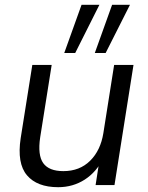

<svg xmlns="http://www.w3.org/2000/svg" viewBox="-20 -774 617 803"><path d="M223.4 8.9Q135.1 8.9 92.8 -40.9Q50.5 -90.7 66.5 -196.2L115.1 -502.3H196.1L148.1 -199.8Q136.9 -125 160.9 -91.6Q184.9 -58.3 245 -58.3Q313.2 -58.3 357 -101.7Q400.7 -145.1 412.3 -217.3L457.3 -502.3H538.3L458.8 0H379.8L397.4 -113.1H412.4Q383.9 -54.8 334.5 -22.9Q285 8.9 223.4 8.9ZM376.5 -552.3 448.8 -753.8H523.5L421.8 -552.3ZM248.7 -552.3 321 -753.8H395.7L294.5 -552.3Z"/></svg>

Font: Mulish ExtraLight
Style: Italic
Weight: 200
Italic angle: -9°
Designer: Vernon Adams
Foundry: Vernon Adams
Version: Version 3.603